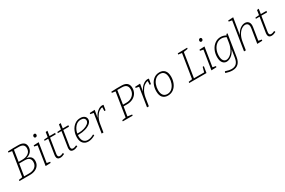

<svg xmlns="http://www.w3.org/2000/svg" viewBox="162 -2374 6258 4216"><g transform="rotate(-30 3291.5 -265.5)"><path d="M542 -213Q542 -148 510 -100Q478 -52 419 -26Q360 0 281 0H17L21 -28L112 -42L208 -650L121 -662L125 -690L262 -695H390Q476 -695 522.5 -660Q569 -625 569 -552Q569 -479 524.5 -428.5Q480 -378 402 -358Q542 -343 542 -213ZM257 -657 212 -374H305Q401 -374 461 -418.5Q521 -463 521 -543Q521 -600 486.5 -628.5Q452 -657 377 -657ZM282 -38Q380 -38 436.5 -85Q493 -132 493 -213Q493 -273 457.5 -305Q422 -337 351 -337H206L158 -38Z M810 -528 733 -44 814 -29 809 -2 680 3 756 -479 676 -495 680 -522ZM773 -689Q773 -709 785 -722Q797 -735 816 -735Q831 -735 840.5 -725Q850 -715 850 -698Q850 -678 838 -665Q826 -652 807 -652Q791 -652 782 -662Q773 -672 773 -689Z M1076 -489 1016 -111Q1014 -99 1014 -87Q1014 -31 1064 -31Q1099 -31 1151 -57L1164 -25Q1103 7 1052 7Q1012 7 990 -14.5Q968 -36 968 -79Q968 -89 970 -107L1030 -489H937L941 -517L1037 -525L1055 -644L1102 -650L1083 -525H1225L1220 -489Z M1412 -489 1352 -111Q1350 -99 1350 -87Q1350 -31 1400 -31Q1435 -31 1487 -57L1500 -25Q1439 7 1388 7Q1348 7 1326 -14.5Q1304 -36 1304 -79Q1304 -89 1306 -107L1366 -489H1273L1277 -517L1373 -525L1391 -644L1438 -650L1419 -525H1561L1556 -489Z M1635 -233Q1633 -211 1633 -199Q1633 -114 1671 -71.5Q1709 -29 1773 -29Q1846 -29 1929 -78L1943 -49Q1851 7 1765 7Q1685 7 1636.5 -45Q1588 -97 1588 -199Q1588 -283 1622 -360Q1656 -437 1718.5 -484.5Q1781 -532 1862 -532Q1929 -532 1967.5 -500.5Q2006 -469 2006 -419Q2006 -363 1956 -320.5Q1906 -278 1827.5 -255Q1749 -232 1668 -232ZM1639 -269Q1667 -267 1680 -267Q1745 -267 1810 -285.5Q1875 -304 1917.5 -338Q1960 -372 1960 -416Q1960 -452 1932 -473.5Q1904 -495 1855 -495Q1772 -495 1714.5 -429.5Q1657 -364 1639 -269Z M2453 -527 2432 -399H2400L2404 -493Q2362 -491 2315.5 -457.5Q2269 -424 2231.5 -357Q2194 -290 2179 -196L2148 0H2102L2178 -479L2098 -495L2102 -522L2230 -528L2198 -344Q2235 -429 2297 -480.5Q2359 -532 2420 -532Q2439 -532 2453 -527Z M3004 -695Q3189 -695 3189 -531Q3189 -458 3153.5 -400Q3118 -342 3054 -309.5Q2990 -277 2907 -277H2818L2780 -43L2892 -28L2888 0H2638L2642 -28L2734 -42L2830 -650L2742 -662L2746 -690L2885 -695ZM2909 -315Q2978 -315 3030.5 -343Q3083 -371 3111.5 -419Q3140 -467 3140 -526Q3140 -657 2993 -657H2878L2825 -315Z M3604 -527 3583 -399H3551L3555 -493Q3513 -491 3466.5 -457.5Q3420 -424 3382.5 -357Q3345 -290 3330 -196L3299 0H3253L3329 -479L3249 -495L3253 -522L3381 -528L3349 -344Q3386 -429 3448 -480.5Q3510 -532 3571 -532Q3590 -532 3604 -527Z M4049 -320Q4049 -236 4018.5 -161Q3988 -86 3927.5 -39.5Q3867 7 3783 7Q3700 7 3652 -45Q3604 -97 3604 -205Q3604 -290 3635 -365Q3666 -440 3726 -486Q3786 -532 3870 -532Q3954 -532 4001.5 -479Q4049 -426 4049 -320ZM3651 -208Q3651 -121 3686.5 -75.5Q3722 -30 3790 -30Q3855 -30 3903.5 -72Q3952 -114 3977 -180.5Q4002 -247 4002 -318Q4002 -404 3967 -449.5Q3932 -495 3864 -495Q3797 -495 3749 -453Q3701 -411 3676 -345Q3651 -279 3651 -208Z M4723 -38 4756 -160H4786L4760 0H4322L4326 -28L4418 -42L4515 -650L4426 -662L4430 -690L4670 -695L4666 -667L4561 -650L4464 -38Z M5014 -528 4937 -44 5018 -29 5013 -2 4884 3 4960 -479 4880 -495 4884 -522ZM4977 -689Q4977 -709 4989 -722Q5001 -735 5020 -735Q5035 -735 5044.5 -725Q5054 -715 5054 -698Q5054 -678 5042 -665Q5030 -652 5011 -652Q4995 -652 4986 -662Q4977 -672 4977 -689Z M5568 -525H5596L5509 25Q5476 237 5286 237Q5210 237 5117 206L5129 168Q5222 200 5286 200Q5364 200 5408 156.5Q5452 113 5466 27L5498 -176Q5457 -86 5394.5 -39.5Q5332 7 5272 7Q5212 7 5174 -41.5Q5136 -90 5136 -186Q5136 -280 5173 -359.5Q5210 -439 5275.5 -485.5Q5341 -532 5421 -532Q5489 -532 5556 -495ZM5519 -330 5539 -460Q5480 -494 5419 -494Q5352 -494 5298 -453Q5244 -412 5213.5 -342Q5183 -272 5183 -190Q5183 -111 5211.5 -71.5Q5240 -32 5286 -32Q5329 -32 5377 -65.5Q5425 -99 5464 -166Q5503 -233 5519 -330Z M6100 -45 6180 -30 6176 -2 6046 3 6103 -354Q6107 -384 6107 -395Q6107 -444 6084 -468.5Q6061 -493 6023 -493Q5979 -493 5930.5 -460.5Q5882 -428 5843.5 -361Q5805 -294 5789 -196L5758 0H5712L5827 -721L5747 -734L5751 -762L5880 -768L5812 -354Q5855 -445 5916 -488.5Q5977 -532 6037 -532Q6089 -532 6121.5 -499Q6154 -466 6154 -404Q6154 -381 6150 -360Z M6434 -489 6374 -111Q6372 -99 6372 -87Q6372 -31 6422 -31Q6457 -31 6509 -57L6522 -25Q6461 7 6410 7Q6370 7 6348 -14.5Q6326 -36 6326 -79Q6326 -89 6328 -107L6388 -489H6295L6299 -517L6395 -525L6413 -644L6460 -650L6441 -525H6583L6578 -489Z"/></g></svg>

Font: Bitter Pro Light
Style: Italic
Weight: 300
Italic angle: -9°
Designer: Sol Matas, and Bitter project Authors
Foundry: Sol Matas
Version: Version 1.010